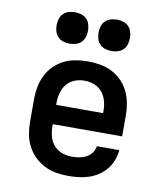

<svg xmlns="http://www.w3.org/2000/svg" viewBox="-85 -824 770 902"><g transform="rotate(10 300.0 -373.5)"><path d="M302 8Q273 8 243.5 3Q214 -2 188 -15Q162 -28 140.5 -49Q119 -70 105.5 -96Q92 -122 86.5 -151.5Q81 -181 81 -210V-320Q81 -349 86.5 -378Q92 -407 105 -433.5Q118 -460 139 -481Q160 -502 186 -515Q212 -528 241.5 -533Q271 -538 300 -538Q329 -538 358.5 -533Q388 -528 414 -515Q440 -502 461 -481Q482 -460 495 -433.5Q508 -407 513.5 -378Q519 -349 519 -320V-219H188V-210Q188 -186 194 -162Q200 -138 216 -119.5Q232 -101 255 -92.5Q278 -84 302 -84Q320 -84 337.5 -87Q355 -90 370.5 -98Q386 -106 397 -120.5Q408 -135 410 -153H517Q515 -128 506 -104.5Q497 -81 481.5 -61.5Q466 -42 445 -28Q424 -14 400.5 -6Q377 2 352 5Q327 8 302 8ZM412 -311V-320Q412 -336 409.5 -352Q407 -368 401 -382.5Q395 -397 385 -409.5Q375 -422 361 -430.5Q347 -439 331.5 -442.5Q316 -446 300 -446Q284 -446 268.5 -442.5Q253 -439 239 -430.5Q225 -422 215 -409.5Q205 -397 199 -382.5Q193 -368 190.5 -352Q188 -336 188 -320V-311ZM400 -605Q385 -605 370 -609.5Q355 -614 344.5 -624.5Q334 -635 329.5 -650Q325 -665 325 -680Q325 -695 329.5 -710Q334 -725 344.5 -735.5Q355 -746 370 -750.5Q385 -755 400 -755Q415 -755 430 -750.5Q445 -746 455.5 -735.5Q466 -725 470.5 -710Q475 -695 475 -680Q475 -665 470.5 -650Q466 -635 455.5 -624.5Q445 -614 430 -609.5Q415 -605 400 -605ZM200 -605Q185 -605 170 -609.5Q155 -614 144.5 -624.5Q134 -635 129.5 -650Q125 -665 125 -680Q125 -695 129.5 -710Q134 -725 144.5 -735.5Q155 -746 170 -750.5Q185 -755 200 -755Q215 -755 230 -750.5Q245 -746 255.5 -735.5Q266 -725 270.5 -710Q275 -695 275 -680Q275 -665 270.5 -650Q266 -635 255.5 -624.5Q245 -614 230 -609.5Q215 -605 200 -605Z"/></g></svg>

Font: Iosevka Slab Semibold Extended
Style: Regular
Weight: 600
Width: 7
Monospace: yes
Designer: Belleve Invis
Foundry: Belleve Invis
Version: Version 11.1.0; ttfautohint (v1.8.3)